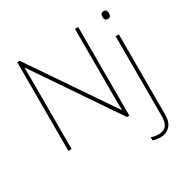

<svg xmlns="http://www.w3.org/2000/svg" viewBox="-207 -910 1318 1339"><g transform="rotate(-30 452.0 -240.5)"><path d="M594 0V-714H568V-211Q568 -176 568 -137Q568 -98 569 -61H567L123 -714H103V0H129V-502Q129 -542 129 -577Q129 -612 128 -655H130L575 0ZM776 -690Q776 -659 801 -659Q819 -659 823.5 -668Q828 -677 828 -690Q828 -702 823.5 -711.5Q819 -721 801 -721Q776 -721 776 -690ZM709 240Q752 240 783 210.5Q814 181 814 120V-528H788V116Q788 215 709 215Q694 215 678.5 213Q663 211 648 204V230Q675 240 709 240Z"/></g></svg>

Font: Noto Sans UI Thin
Style: Regular
Weight: 250
Designer: Monotype Design Team
Foundry: Monotype Imaging Inc.
Version: Version 1.901